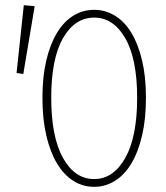

<svg xmlns="http://www.w3.org/2000/svg" viewBox="-20 -710 640 742"><path d="M344 12Q300 12 263.5 -11Q227 -34 200.5 -78Q174 -122 159 -186Q144 -250 144 -332Q144 -414 159 -477Q174 -540 200.5 -583.5Q227 -627 263.5 -649.5Q300 -672 344 -672Q387 -672 424 -649.5Q461 -627 487.5 -583.5Q514 -540 529 -477Q544 -414 544 -332Q544 -250 529 -186Q514 -122 487.5 -78Q461 -34 424 -11Q387 12 344 12ZM344 -18Q418 -18 464 -99.5Q510 -181 510 -332Q510 -483 464 -562.5Q418 -642 344 -642Q269 -642 223.5 -562.5Q178 -483 178 -332Q178 -181 223.5 -99.5Q269 -18 344 -18ZM70 -424 44 -428 72 -690 114 -686Z"/></svg>

Font: Source Code Pro ExtraLight
Style: Regular
Weight: 200
Monospace: yes
Designer: Paul D. Hunt, Teo Tuominen
Foundry: Adobe Systems Incorporated
Version: Version 2.030;PS 1.000;hotconv 16.6.51;makeotf.lib2.5.65220